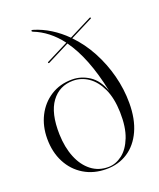

<svg xmlns="http://www.w3.org/2000/svg" viewBox="-137 -806 744 901"><g transform="rotate(-20 235.0 -355.5)"><path d="M444.5 -245Q444.5 -164.5 418.2 -107.2Q392 -50 345.8 -19.8Q299.5 10.5 238.5 10.5Q175 10.5 126.8 -18.8Q78.5 -48 51.8 -99.5Q25 -151 25 -218Q25 -280.5 50.5 -330.8Q76 -381 122 -410.5Q168 -440 229 -440Q274.5 -440 314.5 -413.8Q354.5 -387.5 375 -330Q356 -421 329 -489.5Q302 -558 267 -606L155.5 -549.5Q152.5 -548.5 151.5 -551Q149 -554 152.5 -555.5L263.5 -611.5Q208.5 -684.5 132.5 -714Q127.5 -716.5 129 -720.5Q130 -723.5 137 -721.5Q180.5 -708.5 219.5 -684Q258.5 -659.5 292 -626L406.5 -684Q410 -685.5 411 -682.5Q412.5 -679.5 410 -678.5L296.5 -621Q343 -573.5 376 -512Q409 -450.5 426.8 -382.2Q444.5 -314 444.5 -245ZM86 -218Q88 -152 108.5 -101.8Q129 -51.5 165.5 -23.2Q202 5 251.5 4.5Q287.5 4 319.8 -20.5Q352 -45 371.5 -94.5Q391 -144 389 -219Q387 -289.5 364.8 -337.2Q342.5 -385 307.5 -409Q272.5 -433 231.5 -433Q163 -433 123 -378.8Q83 -324.5 86 -218Z"/></g></svg>

Font: Fraunces 144pt S000 Light
Style: Regular
Weight: 300
Version: Version 1.000; ttfautohint (v1.8.3)